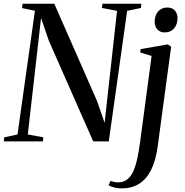

<svg xmlns="http://www.w3.org/2000/svg" viewBox="-36 -763 996 1036"><path d="M-15.5 0 -13 -22 58.5 -37.5 152.5 -705 83 -719.5 86 -743H257L488 -217L528.5 -100L595.5 -704.5L514 -720L517 -743H726.5L724.5 -720L650 -704.5L551 0H467L228 -542L185.5 -666L114 -37.5L198 -22L195.5 0ZM815 26Q804.5 104 779 154.5Q753.5 205 713.8 229.2Q674 253.5 620.5 253.5Q599.5 253.5 580.8 248.8Q562 244 550 237L560 213Q568 216 579 218.5Q590 221 600 221Q627.5 221 647 207.8Q666.5 194.5 680 167.8Q693.5 141 703 100Q712.5 59 720 3L782 -461L720 -480L723 -498L869.5 -523.5L887.5 -511ZM853 -588Q827.5 -588 813 -604.5Q798.5 -621 798.5 -644.5Q798.5 -679.5 817.2 -701Q836 -722.5 866 -722.5Q894 -722.5 908 -705.8Q922 -689 922 -666Q922 -631.5 903.2 -609.8Q884.5 -588 853 -588Z"/></svg>

Font: Merriweather 120pt
Style: Italic
Weight: 400
Italic angle: -7.8°
Version: Version 2.101